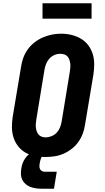

<svg xmlns="http://www.w3.org/2000/svg" viewBox="-20 -952 640 1174"><path d="M256 8Q224 8 192.5 2Q161 -4 134.5 -19.5Q108 -35 89.5 -59.5Q71 -84 62 -113.5Q53 -143 53 -175.5Q53 -208 58 -240L109 -545Q113 -573 123 -600Q133 -627 150.5 -651Q168 -675 192 -693.5Q216 -712 243 -723.5Q270 -735 297.5 -740.5Q325 -746 354 -746Q386 -746 417 -738.5Q448 -731 474.5 -715.5Q501 -700 519.5 -675.5Q538 -651 547 -621.5Q556 -592 556 -559.5Q556 -527 551 -495L500 -190Q496 -162 486 -135Q476 -108 459 -84Q442 -60 418 -41.5Q394 -23 367 -11.5Q340 0 312 4Q284 8 256 8ZM259 -112Q277 -112 295.5 -119.5Q314 -127 327 -141Q340 -155 347 -173Q354 -191 357 -209L407 -514Q409 -527 410 -539.5Q411 -552 409.5 -564Q408 -576 404 -587.5Q400 -599 392 -607.5Q384 -616 372.5 -619.5Q361 -623 348 -623Q330 -623 312.5 -615.5Q295 -608 282 -593.5Q269 -579 262 -561.5Q255 -544 252 -526L202 -221Q200 -208 199 -195.5Q198 -183 199.5 -171Q201 -159 205 -148Q209 -137 216.5 -128.5Q224 -120 235.5 -116Q247 -112 259 -112ZM235 202Q217 202 199.5 199.5Q182 197 166 191Q150 185 137 174Q124 163 116.5 148Q109 133 108 115.5Q107 98 110 80Q112 63 118 47Q124 31 133.5 17Q143 3 156.5 -8.5Q170 -20 185.5 -27Q201 -34 217.5 -37Q234 -40 250 -40L244 0Q239 0 236.5 4Q234 8 232 12.5Q230 17 229 21Q228 25 226.5 29Q225 33 224.5 37.5Q224 42 223 46Q221 55 221 64.5Q221 74 224.5 81.5Q228 89 235.5 93.5Q243 98 252 98H327L310 202ZM240 -838V-932H540V-838Z"/></svg>

Font: Iosevka Curly Slab HvEx
Style: Italic
Weight: 900
Width: 7
Italic angle: -9°
Monospace: yes
Designer: Belleve Invis
Foundry: Belleve Invis
Version: Version 11.1.0; ttfautohint (v1.8.3)